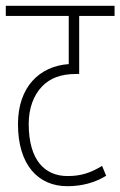

<svg xmlns="http://www.w3.org/2000/svg" viewBox="-20 -642 415 662"><path d="M375 -587V-622H0V-587H217V-421C116 -414 42 -342 42 -214C42 -73 112 0 212 0C262 0 307 -12 346 -36L332 -70C292 -46 260 -35 213 -35C134 -35 79 -90 79 -215C79 -269 96 -314 125 -344C152 -372 189 -387 243 -387H253V-587Z"/></svg>

Font: Noto Sans ExtraCondensed ExtraLight
Style: Regular
Weight: 200
Width: 2
Designer: Monotype Design Team
Foundry: Monotype Imaging Inc.
Version: Version 2.013